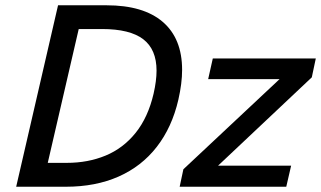

<svg xmlns="http://www.w3.org/2000/svg" viewBox="-20 -710 1221 730"><path d="M200.7 -689.9H384.8Q525.4 -689.9 598.9 -626.7Q672.4 -563.5 672.4 -444.3Q672.4 -393.6 658.2 -331.1Q633.8 -225.6 575.9 -151.4Q518.1 -77.1 430.7 -38.6Q343.3 0 230.5 0H41.5ZM233.9 -90.8Q314.5 -90.8 381.3 -118.4Q448.2 -146 495.6 -204.8Q543 -263.7 564 -354Q575.2 -403.3 575.2 -441.4Q575.2 -522 524.7 -560.8Q474.1 -599.6 367.7 -599.6H279.3L161.6 -90.8ZM1180.7 -487.8 1165.5 -416 809.1 -80.1H1086.9L1068.4 0H663.1L677.2 -66.4L1043 -409.2H771.5L789.1 -487.8Z"/></svg>

Font: Acari Sans Medium
Style: Italic
Weight: 500
Italic angle: -13°
Designer: Alfredo Marco Pradil and Stefan Peev
Foundry: Hanken Design Co.
Version: Version 1.045